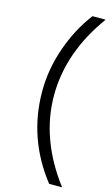

<svg xmlns="http://www.w3.org/2000/svg" viewBox="-136 -756 582 1001"><g transform="rotate(15 155.0 -255.5)"><path d="M310 196H240Q80 -8 80 -262Q80 -381 121 -498Q162 -615 232 -707H303Q145 -490 145 -257Q145 -21 310 196Z"/></g></svg>

Font: Hind Guntur Light
Style: Regular
Weight: 300
Designer: Manushi Parikh, Hitesh Malaviya
Foundry: Indian Type Foundry
Version: Version 1.002;PS 1.0;hotconv 1.0.86;makeotf.lib2.5.63406; tt